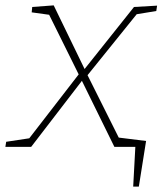

<svg xmlns="http://www.w3.org/2000/svg" viewBox="-51 -547 605 715"><path d="M-31 0 -28 -19 58 -32 242 -270 132 -492 67 -501 69 -521 149 -527 264 -290 448 -521 534 -526 531 -506 458 -494 275 -267 392 -33 474 -20 471 0H375L254 -246L65 0ZM445 148 453 0H375L364 -38L493 -22L466 148Z"/></svg>

Font: Bitter ExtraLight
Style: Italic
Weight: 200
Italic angle: -9°
Designer: Sol Matas, and Bitter project Authors
Foundry: Sol Matas
Version: Version 2.001